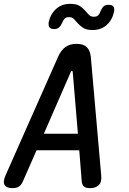

<svg xmlns="http://www.w3.org/2000/svg" viewBox="-48 -968 668 998"><path d="M377 -23 364 -187H142L70 -23Q63 -7 50.5 1.5Q38 10 16 10Q-14 10 -24 -6.5Q-34 -23 -19 -57L254 -673Q269 -707 292 -723.5Q315 -740 350 -740Q385 -740 402.5 -723.5Q420 -707 424 -673L478 -57Q482 -23 466 -6.5Q450 10 420 10Q398 10 388.5 1.5Q379 -7 377 -23ZM357 -273 330 -594Q329 -600 325.5 -600Q322 -600 320 -594L180 -273ZM276 -851Q268 -833 258.5 -825Q249 -817 234 -817Q216 -817 209.5 -825.5Q203 -834 205 -852Q214 -895 243.5 -921.5Q273 -948 317 -948Q349 -948 365.5 -937.5Q382 -927 393 -914.5Q404 -902 413.5 -891.5Q423 -881 440 -881Q456 -881 463.5 -889.5Q471 -898 474 -909Q482 -927 491 -935Q500 -943 516 -943Q534 -943 541 -934.5Q548 -926 545 -908Q536 -865 507 -838.5Q478 -812 433 -812Q402 -812 385.5 -822.5Q369 -833 357.5 -845.5Q346 -858 337 -868.5Q328 -879 310 -879Q295 -879 287.5 -870.5Q280 -862 276 -851Z"/></svg>

Font: Maple Mono Medium
Style: Italic
Weight: 500
Italic angle: -10°
Monospace: yes
Designer: subframe7536
Version: Version 7.000